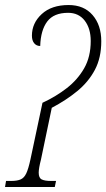

<svg xmlns="http://www.w3.org/2000/svg" viewBox="-38 -744 423 764"><path d="M-18 0 -14 -24H7Q30 -24 44 -30Q58 -36 66.5 -54Q75 -72 83 -109L131 -335Q185 -360 228 -393.5Q271 -427 297 -472.5Q323 -518 323 -581Q323 -631 299 -662Q275 -693 233 -693Q176 -693 150 -658.5Q124 -624 122 -561Q107 -561 98 -572Q89 -583 89 -602Q89 -652 128 -688Q167 -724 235 -724Q296 -724 330.5 -684Q365 -644 365 -580Q365 -514 339.5 -466Q314 -418 269.5 -381.5Q225 -345 168 -315L125 -109Q116 -74 116 -57Q116 -36 128 -30Q140 -24 165 -24H185L180 0Z"/></svg>

Font: Noto Serif ExtraCondensed ExtraLight
Style: Italic
Weight: 200
Width: 2
Italic angle: -12°
Designer: Monotype Design Team
Foundry: Monotype Imaging Inc.
Version: Version 2.014; ttfautohint (v1.8.4.7-5d5b)